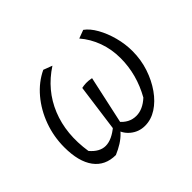

<svg xmlns="http://www.w3.org/2000/svg" viewBox="-112 -671 860 860"><g transform="rotate(-45 318.0 -241.0)"><path d="M379 9Q340 9 310 -16Q280 -41 274 -81L306 -90Q338 -50 383 -50Q424 -50 463 -86Q516 -180 516 -283Q516 -339 498 -388.5Q480 -438 447 -476L487 -491Q512 -473 532 -437.5Q552 -402 564 -357.5Q576 -313 576 -268Q576 -213 559.5 -163.5Q543 -114 515.5 -75Q488 -36 453 -13.5Q418 9 379 9ZM194 9Q127 9 91 -39.5Q55 -88 55 -179Q55 -246 77.5 -308Q100 -370 140.5 -418Q181 -466 234 -491L276 -475Q182 -414 141.5 -314.5Q101 -215 120 -91Q153 -52 191 -52Q230 -52 277 -92L305 -82Q293 -61 277 -44.5Q261 -28 240.5 -15Q220 -2 194 9ZM267 -67 300 -310Q313 -313 327.5 -313.5Q342 -314 362 -310L309 -67Z"/></g></svg>

Font: Piazzolla 8pt ExtraLight
Style: Italic
Weight: 250
Italic angle: -11.3°
Designer: Juan Pablo del Peral
Foundry: Huerta Tipografica
Version: Version 2.001